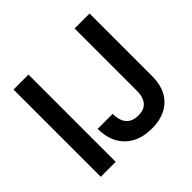

<svg xmlns="http://www.w3.org/2000/svg" viewBox="-170 -888 1089 1089"><g transform="rotate(-45 374.0 -344.0)"><path d="M69 0V-700H189V0ZM469 12Q402 12 352.5 -13.5Q303 -39 276 -87.5Q249 -136 249 -205H369Q369 -172 379 -147Q389 -122 410.5 -108.5Q432 -95 466 -95Q500 -95 520 -108Q540 -121 549.5 -144.5Q559 -168 559 -199V-700H679V-199Q679 -97 622.5 -42.5Q566 12 469 12Z"/></g></svg>

Font: DM Sans 24pt SemiBold
Style: Regular
Weight: 600
Designer: Colophon Foundry, Jonny Pinhorn
Foundry: Colophon Foundry
Version: Version 4.004;gftools[0.9.30]